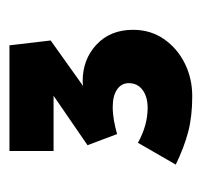

<svg xmlns="http://www.w3.org/2000/svg" viewBox="-30 -798 417 396"><g transform="rotate(-90 178.0 -600.5)"><path d="M177 -412Q135 -412 103 -420.5Q71 -429 36 -446L81 -524Q117 -504 153 -504Q176 -504 190 -514.5Q204 -525 204 -543Q204 -558 191 -567Q178 -576 155 -576Q141 -576 127 -573.5Q113 -571 99 -567L76 -628L178 -698H64V-789H282L292 -704L198 -637Q204 -638 208 -638Q253 -638 283.5 -609.5Q314 -581 314 -534Q314 -498 295 -470.5Q276 -443 245 -427.5Q214 -412 177 -412Z"/></g></svg>

Font: Lexend Deca
Style: Bold
Weight: 700
Designer: Bonnie Shaver-Troup, Thomas Jockin
Foundry: Lexend
Version: Version 1.008; ttfautohint (v1.8.4.7-5d5b)